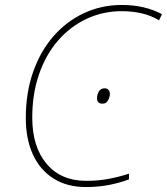

<svg xmlns="http://www.w3.org/2000/svg" viewBox="-20 -744 673 774"><path d="M326 10Q250 10 195.5 -24.5Q141 -59 112.5 -121.5Q84 -184 84 -268Q84 -370 113.5 -454Q143 -538 196 -598.5Q249 -659 319.5 -691.5Q390 -724 471 -724Q563 -724 633 -687L621 -662Q586 -683 548 -691Q510 -699 471 -699Q395 -699 329 -668Q263 -637 214 -580.5Q165 -524 137.5 -445Q110 -366 110 -270Q110 -152 168 -83.5Q226 -15 327 -15Q378 -15 421 -23.5Q464 -32 500 -44V-21Q466 -8 422.5 1Q379 10 326 10ZM394 -326Q371 -326 371 -348Q371 -362 378.5 -375Q386 -388 401 -388Q413 -388 418 -381Q423 -374 423 -366Q423 -353 415.5 -339.5Q408 -326 394 -326Z"/></svg>

Font: Noto Sans Thin
Style: Italic
Weight: 100
Italic angle: -12°
Designer: Monotype Design Team
Foundry: Monotype Imaging Inc.
Version: Version 2.013; ttfautohint (v1.8.4.7-5d5b)